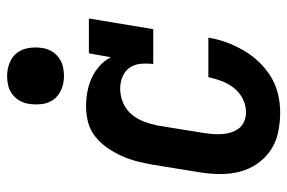

<svg xmlns="http://www.w3.org/2000/svg" viewBox="-154 -646 808 540"><g transform="rotate(-90 250.0 -376.0)"><path d="M204 8Q175 8 147 2Q119 -4 96.5 -19.5Q74 -35 58.5 -58Q43 -81 36.5 -108Q30 -135 30.5 -164Q31 -193 36 -222L57 -352Q61 -374 66.5 -395.5Q72 -417 81.5 -438Q91 -459 104.5 -478.5Q118 -498 136.5 -512.5Q155 -527 177 -532.5Q199 -538 221 -538Q242 -538 263 -534Q284 -530 302 -521.5Q320 -513 335 -499.5Q350 -486 359 -468L370 -530H468L438 -349H340Q342 -367 340.5 -384.5Q339 -402 329.5 -415.5Q320 -429 304 -435.5Q288 -442 271 -442Q251 -442 231.5 -434Q212 -426 198.5 -410Q185 -394 178 -375Q171 -356 167 -337L146 -207Q144 -194 143 -180.5Q142 -167 143 -154Q144 -141 148 -129Q152 -117 159.5 -107.5Q167 -98 179 -93Q191 -88 204 -88Q223 -88 241.5 -97Q260 -106 272.5 -122Q285 -138 292 -156.5Q299 -175 303 -194H414Q410 -168 401 -143.5Q392 -119 378.5 -95.5Q365 -72 346 -52Q327 -32 304 -18Q281 -4 255 2Q229 8 204 8ZM306 -600Q287 -600 269.5 -607Q252 -614 241 -628Q230 -642 227.5 -661Q225 -680 228 -699Q230 -713 237 -725Q244 -737 255 -745.5Q266 -754 279.5 -757Q293 -760 306 -760Q325 -760 343 -753Q361 -746 371.5 -732Q382 -718 385 -699Q388 -680 385 -661Q383 -647 376 -635Q369 -623 357.5 -614.5Q346 -606 332.5 -603Q319 -600 306 -600Z"/></g></svg>

Font: Iosevka Curly Slab Oblique
Style: Bold
Weight: 700
Italic angle: -9°
Monospace: yes
Designer: Belleve Invis
Foundry: Belleve Invis
Version: Version 11.1.0; ttfautohint (v1.8.3)